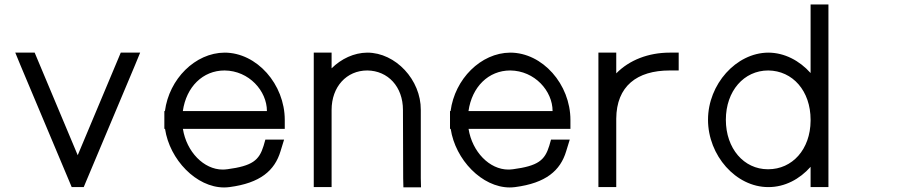

<svg xmlns="http://www.w3.org/2000/svg" viewBox="-20 -819 4026 861"><path d="M71.5 -527 291.5 -4 301.5 20H355.5L365.5 -4L585.5 -527L608.5 -583H521.5L511.5 -559L328.5 -123L145.5 -559L135.5 -583H48.5Z M799.9 -321C815.3 -429.5 889.6 -503 987 -503C1097 -502 1177 -411 1177 -321ZM720.1 -241C740.8 -102.9 860.3 21.6 985 21.6C993 21.6 1001 21 1009 20C1147 2 1212 -54 1238 -141L1254 -193H1170L1162 -165C1142 -100 1112 -75 999 -60H998C991.5 -59.1 985 -58.6 978.6 -58.6C893.8 -58.6 816.5 -138.5 800.2 -241H1217H1257V-281C1257 -441 1132 -583 987 -583C855.1 -582.1 738.3 -464.5 719.6 -321H717V-281V-241Z M1467 -512.6V-543V-583H1387V-543V-326V-286V-20V20H1467V-20V-286V-326C1467 -430 1534 -503 1627 -503C1720 -502 1787 -430 1787 -326L1788 -19L1789 21H1868L1867 -20V-326C1868 -461 1754 -583 1627 -583C1567.4 -582.5 1510.4 -555.4 1467 -512.6Z M2080.9 -321C2096.3 -429.5 2170.6 -503 2268 -503C2378 -502 2458 -411 2458 -321ZM2001.1 -241C2021.8 -102.9 2141.3 21.6 2266 21.6C2274 21.6 2282 21 2290 20C2428 2 2493 -54 2519 -141L2535 -193H2451L2443 -165C2423 -100 2393 -75 2280 -60H2279C2272.5 -59.1 2266 -58.6 2259.6 -58.6C2174.8 -58.6 2097.5 -138.5 2081.2 -241H2498H2538V-281C2538 -441 2413 -583 2268 -583C2136.1 -582.1 2019.3 -464.5 2000.6 -321H1998V-281V-241Z M2743.5 -490V-543V-583H2663.5V-543V-285.9C2663.5 -284.6 2663.5 -283.3 2663.5 -282V-242V-20V20H2743.5V-20V-242V-282V-286.8C2744.5 -432.5 2836.1 -503 2983.5 -503H3023.5V-583H2983.5C2888 -583 2802.2 -549.8 2743.5 -490Z M3155 -282C3155 -122 3280 20 3425 20C3425.5 20 3426 20 3426.5 20C3499.1 20 3566.1 -15.5 3615 -70.9V-20V20H3695V-20V-282V-285.7V-759V-799H3615V-759V-491.5C3565.5 -547.1 3497.6 -583 3425 -583C3281 -582 3155 -441 3155 -282ZM3235 -282C3235 -411 3316 -503 3425 -503C3535 -502 3615 -411 3615 -282V-277.3C3614 -148.8 3532.7 -60 3425 -60C3424.4 -60 3423.9 -60 3423.3 -60C3316.1 -60 3235 -152.7 3235 -282Z"/></svg>

Font: Nordica Advanced
Style: Regular
Weight: 300
Version: Version 1.07